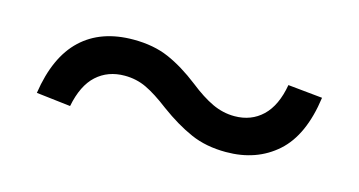

<svg xmlns="http://www.w3.org/2000/svg" viewBox="-34 -535 653 349"><g transform="rotate(15 292.0 -361.0)"><path d="M478.5 -431 543.5 -424.5Q533.5 -351.5 495.5 -317.8Q457.5 -284 400 -284Q362.5 -284 333.5 -296.8Q304.5 -309.5 272.5 -333Q247 -352.5 228 -361.5Q209 -370.5 187 -370.5Q155.5 -370.5 134.2 -351.2Q113 -332 105 -291.5L40.5 -299Q51 -369 87.8 -403.5Q124.5 -438 185.5 -438Q223.5 -438 252.2 -425.5Q281 -413 312 -389Q336 -370 356.2 -360.5Q376.5 -351 398 -351Q429.5 -351 450.5 -371Q471.5 -391 478.5 -431Z"/></g></svg>

Font: Hepta Slab
Style: Regular
Weight: 400
Designer: Michael LaGattuta
Foundry: Michael LaGattuta
Version: Version 1.100